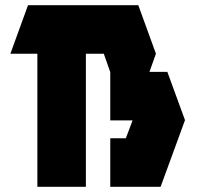

<svg xmlns="http://www.w3.org/2000/svg" viewBox="-20 -720 758 740"><path d="M88 -700H513L581 -513L556 -443H625L693 -257L599 0H405V-187H465L491 -256H405V-442L380 -513H311V0H124V-513H20Z"/></svg>

Font: Clickuper
Style: Bold
Weight: 700
Designer: Denis Ignatov
Foundry: Denis Ignatov
Version: Version 1.10 April 16, 2021